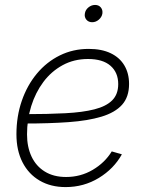

<svg xmlns="http://www.w3.org/2000/svg" viewBox="-20 -741 581 770"><path d="M243.2 9.3Q183.6 9.3 139.2 -16.6Q94.7 -42.5 70.3 -90.1Q45.9 -137.7 45.9 -202.6Q45.9 -274.4 67.4 -336.7Q88.9 -398.9 127.9 -445.8Q167 -492.7 220 -518.8Q272.9 -544.9 335.9 -544.9Q387.7 -544.9 423.8 -527.6Q460 -510.3 478.8 -478.5Q497.6 -446.8 497.6 -404.3Q497.6 -352.1 469.5 -320.8Q441.4 -289.6 387.2 -273.2Q333 -256.8 255.1 -251.2Q177.2 -245.6 78.1 -245.6L82 -283.2Q172.4 -283.2 241.9 -286.9Q311.5 -290.5 358.6 -302.5Q405.8 -314.5 429.9 -338.6Q454.1 -362.8 454.1 -403.8Q454.1 -450.2 423.1 -477.3Q392.1 -504.4 333 -504.4Q276.4 -504.4 231 -479.5Q185.5 -454.6 153.8 -412.1Q122.1 -369.6 105.2 -315.4Q88.4 -261.2 88.4 -202.1Q88.4 -151.9 106.4 -113.3Q124.5 -74.7 159.7 -53Q194.8 -31.2 245.1 -31.2Q303.2 -31.2 351.8 -59.8Q400.4 -88.4 428.2 -133.8L468.8 -122.1Q436.5 -64 376.2 -27.3Q315.9 9.3 243.2 9.3ZM349.6 -651.9Q335 -651.9 326.4 -662.1Q317.9 -672.4 320.3 -686.5Q322.3 -701.2 334.5 -711.2Q346.7 -721.2 361.3 -721.2Q376 -721.2 384.3 -711.2Q392.6 -701.2 390.6 -686.5Q388.2 -672.4 376.2 -662.1Q364.3 -651.9 349.6 -651.9Z"/></svg>

Font: Inter 20pt ExtraLight
Style: Italic
Weight: 250
Italic angle: -9.3988°
Version: Version 4.001;git-66647c0bb